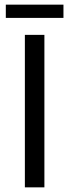

<svg xmlns="http://www.w3.org/2000/svg" viewBox="-20 -806 298 826"><path d="M5 -729V-786H253V-729ZM87 0V-656H171V0Z"/></svg>

Font: RibengUni
Style: Regular
Weight: 400
Designer: (1) Dr. Andrew Glass (Senior Program Manager at Microsoft Corporation)
(2) Bivuti Chakma (Chakma Font Designer & Keyboar
Foundry: Bivuti Chakma
Version: Version 2.2022; Updated on: 03 June 2022; Friday